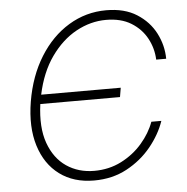

<svg xmlns="http://www.w3.org/2000/svg" viewBox="-53 -789 830 851"><g transform="rotate(-5 362.0 -363.5)"><path d="M332 9.8Q241.2 9.8 178.7 -36.6Q116.2 -83 90.1 -167Q64 -251 82.5 -363.3Q101.6 -476.1 154.1 -560.3Q206.5 -644.5 283.2 -690.9Q359.9 -737.3 450.2 -737.3Q531.7 -737.3 586.2 -702.6Q640.6 -668 668.5 -613.8Q696.3 -559.6 696.8 -500H652.3Q650.4 -550.3 626.5 -594.7Q602.5 -639.2 557.4 -667Q512.2 -694.8 445.8 -694.8Q377 -694.8 312.7 -659.7Q248.5 -624.5 200.2 -556.4Q151.9 -488.3 130.9 -389.6H484.9L478 -348.6H123.5Q109.4 -245.6 134.5 -175.3Q159.7 -105 212.9 -68.8Q266.1 -32.7 336.4 -32.7Q402.3 -32.7 457 -60.5Q511.7 -88.4 550.3 -133.1Q588.9 -177.7 606.9 -227.5H651.4Q631.3 -168.5 586.9 -114Q542.5 -59.6 478 -24.9Q413.6 9.8 332 9.8Z"/></g></svg>

Font: Inter Extra Light
Style: Italic
Weight: 200
Italic angle: -9.39999°
Designer: Rasmus Andersson
Foundry: rsms
Version: Version 4.000;git-3c8e0fc